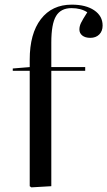

<svg xmlns="http://www.w3.org/2000/svg" viewBox="-20 -802 462 827"><path d="M115 5 108 0V-497H35V-507L108 -513V-545Q108 -657 156 -719.5Q204 -782 289 -782Q350 -782 386 -757.5Q422 -733 422 -692Q422 -668 407.5 -653.5Q393 -639 369 -639Q347 -639 334.5 -649Q322 -659 322 -675Q322 -689 329 -703.5Q336 -718 356 -749Q329 -767 288 -767Q242 -767 221.5 -733Q201 -699 201 -619V-513H347V-497H201V0Z"/></svg>

Font: Literata 72pt
Style: Regular
Weight: 400
Designer: Latin by Veronika Burian and Jose Scaglione. Greek by Irene Vlachou. Cyrillic by Vera Evstafieva.
Foundry: TypeTogether
Version: Version 3.002